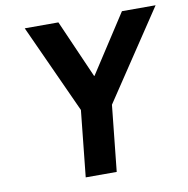

<svg xmlns="http://www.w3.org/2000/svg" viewBox="-79 -777 837 854"><g transform="rotate(-10 339.5 -350.0)"><path d="M240 0 271 -299 88 -700H240L355 -438H357L527 -700H679L411 -298L380 0Z"/></g></svg>

Font: Quantico
Style: Bold Italic
Weight: 700
Italic angle: -12°
Designer: Matt Desmond
Foundry: MADtype
Version: Version 2.002